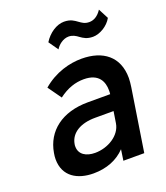

<svg xmlns="http://www.w3.org/2000/svg" viewBox="-131 -791 771 890"><g transform="rotate(-20 254.0 -346.0)"><path d="M285 -628C304 -628 319 -619 332 -609C346 -599 362 -588 392 -588C425 -588 467 -612 486 -647L460 -697C442 -669 420 -658 399 -658C376 -658 364 -668 351 -677C337 -687 321 -700 288 -700C252 -700 212 -674 188 -635L221 -588C232 -607 257 -628 285 -628ZM430 0 478 -308C480 -323 482 -338 482 -352C482 -458 411 -511 306 -511C248 -511 175 -493 112 -439L159 -373C201 -405 242 -418 283 -418C359 -418 376 -370 376 -330C376 -323 376 -317 375 -311H265C137 -311 54 -246 37 -144C35 -133 34 -123 34 -114C34 -28 100 8 178 8C243 8 297 -14 335 -54L327 0ZM354 -175C345 -118 281 -79 217 -79C173 -79 140 -99 140 -138C140 -142 140 -146 141 -150C150 -203 201 -232 272 -232H363Z"/></g></svg>

Font: Arthouse Owned Medium
Style: Italic
Weight: 500
Italic angle: -10°
Designer: Jeremy Tribby
Foundry: Tribby Type
Version: Version 1.000;PS 001.000;hotconv 1.0.88;makeotf.lib2.5.64775